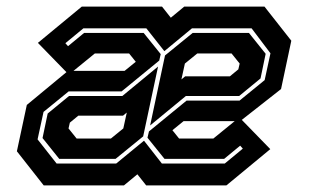

<svg xmlns="http://www.w3.org/2000/svg" viewBox="-20 -560 935 580"><path d="M112 0 31 -103 61 -243 185.5 -346H356.5L396.5 -378.5L394.5 -368L370 -398.5H266.5L188 -334.5L94.5 -430.5L227 -540H469.5L496 -506.5L536.5 -540H779L860 -437L829 -291L705.5 -194H534.5L494.5 -161.5L496.5 -172L521 -141.5H624.5L703 -205.5L796.5 -109.5L664 0H421.5L395 -33.5L354.5 0ZM151 -66H331L415 -135L469 -66H659L713.5 -111L705.5 -120L657 -80H477L425.5 -144L430 -163L543.5 -256H703.5L779.5 -318L797 -399L740 -474.5H560L476.5 -405.5L422 -474.5H232L177.5 -429.5L185.5 -420.5L234 -460.5H414L465.5 -396.5L461 -377L347.5 -284H187.5L111.5 -222L93.5 -139ZM159 -80 108.5 -143 124 -217 188.5 -270H349.5L457.5 -359L412.5 -148L329 -80ZM433.5 -181 478.5 -392.5 562 -460.5H732L782.5 -397.5L767 -323L702.5 -270H541.5ZM211.5 -141.5H315L352.5 -172L363 -220L351.5 -210.5H216.5L191 -189.5L187 -172ZM528 -320 539.5 -329.5H674.5L700 -350.5L704 -368L679.5 -398.5H576L538.5 -368Z"/></svg>

Font: Tourney Thin
Style: Italic
Weight: 100
Italic angle: -12°
Designer: Tyler Finck
Foundry: Etcetera Type Co
Version: Version 1.015